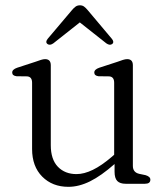

<svg xmlns="http://www.w3.org/2000/svg" viewBox="-20 -693 628 724"><path d="M101 -131V-381Q101 -403.5 82.5 -405L42.5 -405.5Q26 -407.5 26 -419.5Q26 -431 44.5 -437.5L113.5 -460Q125.5 -464.5 134.5 -467.2Q143.5 -470 150 -470Q171.5 -470 171.5 -447V-145.5Q171.5 -92 198.2 -64.2Q225 -36.5 268.5 -36.5Q297 -36.5 330 -52.5Q363 -68.5 402 -102L410.5 -109.5V-381Q410.5 -403.5 392 -405L351.5 -405.5Q335.5 -407.5 335.5 -419.5Q335.5 -431 354 -437.5L423 -460Q434.5 -464.5 443.8 -467.2Q453 -470 459.5 -470Q481 -470 481 -447V-67.5Q481 -43 505 -37.5L529 -32.5Q547 -27 547 -15.5Q547 0 526.5 0H454Q432.5 0 422.2 -10.5Q412 -21 412 -45.5V-74.5Q361.5 -30 319.5 -9.2Q277.5 11.5 238 11.5Q177.5 11.5 139.2 -27Q101 -65.5 101 -131ZM403 -527Q394 -520.5 381 -529.5L281 -608.5L181 -529.5Q168 -520.5 159 -527Q149.5 -534.5 160.5 -547.5L251 -654.5Q258.5 -663.5 265.2 -668.2Q272 -673 281.5 -673Q290.5 -673 297 -668.2Q303.5 -663.5 311 -654.5L401.5 -547Q412 -534.5 403 -527Z"/></svg>

Font: Fraunces 9pt S050 Light
Style: Regular
Weight: 300
Version: Version 1.000; ttfautohint (v1.8.3)